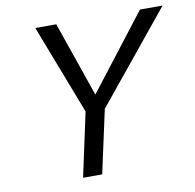

<svg xmlns="http://www.w3.org/2000/svg" viewBox="-75 -735 824 811"><g transform="rotate(-10 337.0 -329.0)"><path d="M358 -271 299 0H217L276 -274L128 -658H218L329 -337L577 -658H674Z"/></g></svg>

Font: Ysabeau Medium
Style: Italic
Weight: 500
Italic angle: -12°
Designer: Christian Thalmann (Catharsis Fonts)
Version: Version 0.003